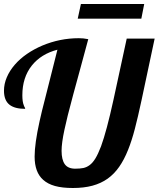

<svg xmlns="http://www.w3.org/2000/svg" viewBox="-25 -943 801 970"><path d="M383.8 -922.9H703.6L689 -848.6H367.7ZM192.9 -34.7Q149.9 -72.8 149.9 -151.9Q149.9 -217.3 174.8 -329.6Q186.5 -382.8 201.2 -438.5L231.9 -560.1L265.1 -691.9Q182.6 -670.4 135.7 -611.8Q87.9 -551.3 87.9 -461.9Q87.9 -428.7 95.2 -411.1Q96.7 -405.8 100.1 -400.4Q102.1 -397 102.1 -393.1Q49.8 -393.1 23.4 -413.6Q-4.9 -435.5 -4.9 -484.9Q-4.9 -519 9.5 -552.7Q23.9 -586.4 50.3 -616.7Q75.7 -646 111.1 -670.4Q146.5 -694.8 189 -712.9Q277.8 -750 373 -750Q385.7 -750 395.5 -749Q405.3 -748 420.9 -745.1Q391.1 -635.7 378.9 -589.8L344.7 -464.4Q312 -343.3 300.8 -288.6Q286.1 -220.7 286.1 -181.2Q286.1 -136.2 302.2 -113.5Q318.4 -90.8 355 -90.8Q379.4 -90.8 396 -94.2Q412.6 -97.7 427.2 -108.4Q442.9 -119.6 456.8 -142.3Q470.7 -165 485.4 -203.6Q513.7 -280.8 548.3 -439L615.2 -748H756.3L689.9 -436Q671.9 -351.6 656.2 -291.7Q640.6 -231.9 622.1 -186Q602.1 -135.7 576.9 -99.9Q551.8 -64 519 -40.5Q485.4 -16.6 442.1 -4.9Q398.9 6.8 343.3 6.8Q289.6 6.8 252.7 -3.4Q215.8 -13.7 192.9 -34.7Z"/></svg>

Font: Pattaya
Style: Regular
Weight: 400
Designer: Pablo Impallari / Thai characters Designed by Thanarat Vachiruckul and Suppakit Chalermlarp
Foundry: Pablo Impallari
Version: Version 2.000